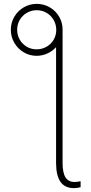

<svg xmlns="http://www.w3.org/2000/svg" viewBox="-20 -759 466 978"><path d="M167 -739.3Q203.1 -739.3 233.4 -721.7Q263.7 -704.1 281.2 -674.1Q298.8 -644 298.8 -608.4V-607.4V-604V70.3Q298.8 121.1 313.7 144.5Q328.6 168 360.4 168Q373 168 390.6 164.1V194.3Q376 199.2 356.4 199.2Q310.5 199.2 288.1 167.2Q265.6 135.3 265.6 70.3V-518.6Q247.1 -498.5 221.7 -486.8Q196.3 -475.1 167 -474.6Q131.3 -474.6 101.1 -492.4Q70.8 -510.3 53 -540.8Q35.2 -571.3 35.2 -607.4Q35.2 -643.6 53 -673.8Q70.8 -704.1 101.1 -721.7Q131.3 -739.3 167 -739.3ZM266.6 -607.4Q266.1 -635.3 252.9 -658Q239.7 -680.7 217 -693.8Q194.3 -707 167 -707Q140.1 -707 117.2 -693.8Q94.2 -680.7 80.8 -658Q67.4 -635.3 67.4 -607.4Q67.4 -579.6 80.8 -556.6Q94.2 -533.7 117.2 -520.5Q140.1 -507.3 167 -507.8Q194.3 -507.8 217.3 -521Q240.2 -534.2 253.4 -556.9Q266.6 -579.6 266.6 -607.4Z"/></svg>

Font: Pretendard GOV Thin
Style: Regular
Weight: 100
Designer: Base glyphs from Inter by Rasmus Andersson; Hangeul glyphs from Noto Sans CJK(Source Han Sans) by Jang Soo-young and Kan
Foundry: Kil Hyung-jin
Version: Version 1.309